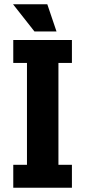

<svg xmlns="http://www.w3.org/2000/svg" viewBox="-20 -877 398 897"><path d="M42 0V-107H106V-583H42V-690H316V-583H253V-107H316V0ZM141 -730 41 -857H201L244 -730Z"/></svg>

Font: Mozilla Headline ExtraLight
Style: Regular
Weight: 200
Designer: Studio DRAMA
Foundry: Studio DRAMA
Version: Version 1.000